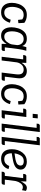

<svg xmlns="http://www.w3.org/2000/svg" viewBox="1343 -2071 738 3464"><g transform="rotate(90 1712.0 -339.0)"><path d="M250 -397Q170 -397 137 -331.5Q104 -266 104 -190Q104 -124 128.5 -85.5Q153 -47 209 -47Q300 -47 335 -163L390 -150Q376 -91 331 -40.5Q286 10 201 10Q120 10 75.5 -42Q31 -94 31 -186Q31 -245 52.5 -307Q74 -369 122 -411.5Q170 -454 249 -454Q334 -454 392 -409L398 -302L339 -295L330 -371Q296 -397 250 -397Z M896 -445Q886 -410 878 -376Q870 -342 866 -307L834 -57H901L897 -17L876 0H771L773 -90Q751 -50 715.5 -20Q680 10 621 10Q548 10 510 -41Q472 -92 472 -178Q472 -235 491.5 -299.5Q511 -364 556 -409Q601 -454 678 -454Q780 -454 810 -370Q814 -389 819 -407.5Q824 -426 830 -445ZM685 -397Q630 -397 600 -363Q570 -329 557.5 -280.5Q545 -232 545 -189Q545 -47 642 -47Q697 -47 733.5 -92Q770 -137 781 -183L794 -281Q793 -331 763 -364Q733 -397 685 -397Z M1000 -445H1114L1113 -359Q1137 -402 1174 -428Q1211 -454 1263 -454Q1327 -454 1364 -414Q1401 -374 1391 -285L1363 -57H1438L1433 -17L1412 0H1289L1321 -264Q1329 -336 1306 -366.5Q1283 -397 1235 -397Q1181 -397 1147.5 -359.5Q1114 -322 1105 -274L1071 0H1004L1051 -388H973L978 -426Z M1718 -397Q1638 -397 1605 -331.5Q1572 -266 1572 -190Q1572 -124 1596.5 -85.5Q1621 -47 1677 -47Q1768 -47 1803 -163L1858 -150Q1844 -91 1799 -40.5Q1754 10 1669 10Q1588 10 1543.5 -42Q1499 -94 1499 -186Q1499 -245 1520.5 -307Q1542 -369 1590 -411.5Q1638 -454 1717 -454Q1802 -454 1860 -409L1866 -302L1807 -295L1798 -371Q1764 -397 1718 -397Z M2033 -560 2042 -651H2116L2107 -560ZM1944 -426 1965 -445H2091L2044 -57H2119L2114 -17L2092 0H1969L2016 -388H1939Z M2215 -669 2235 -688H2362L2285 -57H2359L2354 -17L2333 0H2210L2287 -631H2210Z M2454 -669 2474 -688H2601L2524 -57H2598L2593 -17L2572 0H2449L2526 -631H2449Z M2854 -47Q2900 -47 2929.5 -71.5Q2959 -96 2975 -137L3030 -124Q3016 -68 2968 -29Q2920 10 2843 10Q2762 10 2717 -39.5Q2672 -89 2672 -183Q2672 -297 2733.5 -375.5Q2795 -454 2897 -454Q2956 -454 2998 -424.5Q3040 -395 3040 -343Q3040 -294 3003.5 -259Q2967 -224 2881 -206Q2850 -200 2815.5 -193.5Q2781 -187 2745 -182Q2746 -119 2770.5 -83Q2795 -47 2854 -47ZM2852 -248Q2928 -265 2947.5 -289Q2967 -313 2967 -337Q2967 -371 2946 -385Q2925 -399 2890 -399Q2820 -399 2787.5 -347Q2755 -295 2747 -232Q2815 -241 2852 -248Z M3309 -18 3288 0H3077L3082 -38L3103 -57H3153L3194 -388H3117L3122 -426L3143 -445H3254L3252 -344Q3271 -388 3300 -421.5Q3329 -455 3370 -455Q3398 -455 3424 -438L3411 -367Q3384 -382 3358 -382Q3316 -382 3287 -343Q3258 -304 3247 -256L3221 -57H3314Z"/></g></svg>

Font: Zilla Slab Regular
Style: Italic
Weight: 400
Italic angle: -6°
Designer: Typotheque.com
Foundry: Typotheque type foundry
Version: Version 1.1; 2017; ttfautohint (v1.6)